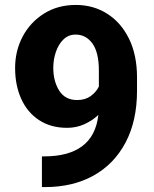

<svg xmlns="http://www.w3.org/2000/svg" viewBox="-20 -741 617 769"><path d="M147.9 -114.7H157.7Q254.9 -114.7 309.6 -155.8Q364.3 -196.8 374 -280.8Q349.1 -257.3 317.1 -243.2Q285.2 -229 249 -229Q183.6 -229 136.7 -259.8Q89.8 -290.5 65.2 -344.7Q40.5 -398.9 40.5 -468.8Q40.5 -537.6 71 -595Q101.6 -652.3 156.5 -686.8Q211.4 -721.2 283.7 -721.2Q354 -721.2 409.4 -686Q464.8 -650.9 496.8 -585.7Q528.8 -520.5 528.8 -430.7V-377.9Q528.8 -257.3 483.2 -170.7Q437.5 -84 354.7 -37.8Q272 8.3 160.2 8.3H147.9ZM193.4 -469.2Q193.4 -416 217 -378.2Q240.7 -340.3 289.1 -340.3Q321.3 -340.3 343.3 -356.2Q365.2 -372.1 376 -394.5V-458Q376 -531.2 350.1 -566.9Q324.2 -602.5 282.7 -602.5Q254.4 -602.5 234.4 -583.3Q214.4 -564 203.9 -533.4Q193.4 -502.9 193.4 -469.2Z"/></svg>

Font: Vazirmatn RD UI ExtraBold
Style: Regular
Weight: 800
Designer: Saber Rastikerdar
Foundry: Saber Rastikerdar
Version: Version 33.003